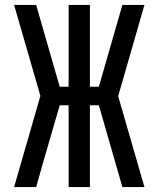

<svg xmlns="http://www.w3.org/2000/svg" viewBox="-20 -755 640 775"><path d="M563 0H474L379 -330H343V0H257V-330H221L156 -106L126 0H37L143 -368L37 -735H126L221 -405H257V-735H343V-405H379L474 -735H563L457 -367Z"/></svg>

Font: Iosevka Medium Extended
Style: Regular
Weight: 500
Width: 7
Monospace: yes
Designer: Belleve Invis
Foundry: Belleve Invis
Version: Version 32.5.0; ttfautohint (v1.8.4)